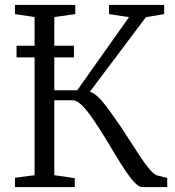

<svg xmlns="http://www.w3.org/2000/svg" viewBox="-20 -763 714 783"><path d="M41 0V-38L121 -48.5V-693.5L41 -705.5V-743H287V-705.5L201.5 -693.5V-395H295L506 -693L424.5 -705.5V-743H649.5V-705.5L575 -693L346.5 -389Q362.5 -384 379 -368.5Q395.5 -353 413 -330Q430.5 -307 449.5 -279Q475.5 -243 500.5 -203.5Q525.5 -164 548 -130Q570.5 -96 589.2 -73.5Q608 -51 621 -47.5L662 -37.5V0H560.5Q547 0 529.8 -17.8Q512.5 -35.5 492.5 -65.2Q472.5 -95 450.8 -131.2Q429 -167.5 406.5 -204.5Q383.5 -242 360.2 -276.2Q337 -310.5 315.5 -332.2Q294 -354 276 -354H201.5V-48.5L285 -36.5V0ZM281.5 -576.5V-529H47.5V-576.5Z"/></svg>

Font: Merriweather 48pt Light
Style: Regular
Weight: 300
Version: Version 2.100